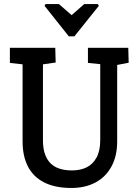

<svg xmlns="http://www.w3.org/2000/svg" viewBox="-20 -928 690 952"><path d="M206 -908H272L335 -853L398 -908H465L470 -899L349 -748H321L201 -899ZM334 4Q252 4 198 -24Q144 -52 118 -103.5Q92 -155 92 -226V-609L29 -616V-691H254L256 -618L193 -609V-232Q193 -159 228 -121Q263 -83 337 -83Q378 -83 409 -98Q440 -113 458.5 -146.5Q477 -180 477 -233V-610L416 -616V-691H616L618 -617L561 -606V-226Q561 -155 533 -103Q505 -51 454 -23.5Q403 4 334 4Z"/></svg>

Font: Kreon Light
Style: Regular
Weight: 400
Version: Version 2.002